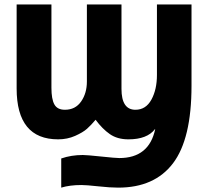

<svg xmlns="http://www.w3.org/2000/svg" viewBox="-20 -608 937 862"><path d="M54.7 -210.9V-587.9H210.9V-213.9Q210.9 -163.1 224.1 -139.2Q237.3 -115.2 271.5 -115.2Q318.4 -115.2 344.2 -152.3Q370.1 -189.5 370.1 -242.2V-587.9H525.4V-209Q525.4 -115.2 587.9 -115.2Q634.8 -115.2 659.7 -160.6Q684.6 -206.1 684.6 -271.5V-587.9H839.8V-222.7Q839.8 15.6 756.8 125Q673.8 234.4 510.7 234.4Q474.6 234.4 420.9 228.5Q367.2 222.7 345.7 222.7Q293 222.7 254.9 234.4V103.5Q299.8 87.9 351.6 87.9Q369.1 87.9 434.1 94.7Q499 101.6 515.6 101.6Q649.4 101.6 676.8 -28.3H675.8Q640.6 17.6 556.6 17.6Q506.8 17.6 473.1 -5.9Q439.5 -29.3 409.2 -70.3Q388.7 -45.9 370.6 -29.8Q352.5 -13.7 317.4 2Q282.2 17.6 241.2 17.6Q54.7 17.6 54.7 -210.9Z"/></svg>

Font: Gothic A1 Black
Style: Regular
Weight: 900
Version: Version 2.50